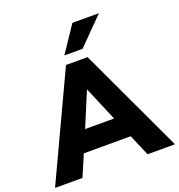

<svg xmlns="http://www.w3.org/2000/svg" viewBox="-183 -1076 1130 1211"><g transform="rotate(-20 381.5 -470.5)"><path d="M-21 0 309 -705H454L784 0H600L517 -194L587 -143H175L246 -194L163 0ZM380 -513 264 -236 236 -284H527L499 -236L382 -513ZM320 -765 438 -941H616L442 -765Z"/></g></svg>

Font: Nunito Sans 12pt ExtraLight 12pt Black
Style: Regular
Weight: 900
Version: Version 3.101;gftools[0.9.27]